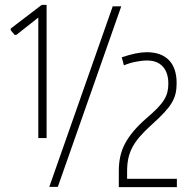

<svg xmlns="http://www.w3.org/2000/svg" viewBox="-20 -766 791 787"><path d="M442 -740H477L217 0H182ZM467 -65Q467 -97 473 -124.5Q479 -152 492.5 -177.5Q506 -203 527.5 -228.5Q549 -254 581 -282Q607 -304 624.5 -322Q642 -340 652 -356Q662 -372 666 -388Q670 -404 670 -423Q670 -468 647.5 -493Q625 -518 583 -518Q561 -518 534.5 -512.5Q508 -507 488 -498L479 -531Q540 -552 581 -552Q641 -552 672.5 -519.5Q704 -487 704 -425Q704 -401 699.5 -382Q695 -363 684 -344.5Q673 -326 653.5 -305Q634 -284 603 -256Q573 -229 553.5 -206.5Q534 -184 522.5 -162Q511 -140 506 -116.5Q501 -93 501 -65V-33H705V1H467ZM137 -694 47 -623H40L24 -642V-649L151 -746H171V-200H137Z"/></svg>

Font: Encode Sans Compressed
Style: Thin
Weight: 100
Designer: Pablo Impallari, Andres Torresi
Foundry: Pablo Impallari, Andres Torresi
Version: Version 1.000; ttfautohint (v1.00) -l 8 -r 50 -G 200 -x 14 -